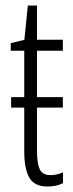

<svg xmlns="http://www.w3.org/2000/svg" viewBox="-20 -677 268 707"><path d="M165.5 -32.2Q190.9 -32.2 211.9 -42.5V-2.4Q200.2 3.4 186.3 6.6Q172.4 9.8 155.3 9.8Q106.4 9.8 87.9 -22.9Q69.3 -55.7 69.3 -119.6V-280.8H21V-319.3H69.3V-490.2H19.5V-518.1L69.8 -530.3L82.5 -656.7H116.2V-530.8H211.4V-490.2H116.2V-319.3H211.4V-280.8H116.2V-121.1Q116.2 -75.7 126.2 -54Q136.2 -32.2 165.5 -32.2Z"/></svg>

Font: Open Sans Condensed Light
Style: Regular
Weight: 300
Width: 3
Designer: Monotype Design Team
Foundry: Monotype Imaging Inc.
Version: Version 3.003; ttfautohint (v1.8.4)